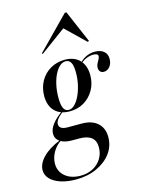

<svg xmlns="http://www.w3.org/2000/svg" viewBox="-160 -735 742 1001"><g transform="rotate(-15 211.0 -234.5)"><path d="M124.2 192.7Q77.4 192.7 41.9 181Q6.5 169.4 -13.3 148.8Q-33.1 128.2 -33.1 101.6Q-33.1 66.1 -0.4 32.3Q32.3 -1.6 95.2 -27.4L100 -24.2Q72.6 -7.3 55.2 23Q37.9 53.2 37.9 84.7Q37.9 127.4 69.4 153.6Q100.8 179.8 152.4 179.8Q189.5 179.8 218.5 164.5Q247.6 149.2 264.5 122.2Q281.5 95.2 281.5 60.5Q281.5 25 259.7 7.7Q237.9 -9.7 194.4 -9.7H154Q114.5 -9.7 91.5 -25.4Q68.5 -41.1 68.5 -68.5Q68.5 -92.7 87.9 -118.5Q107.3 -144.4 145.2 -171L149.2 -168.5Q125 -149.2 115.3 -135.9Q105.6 -122.6 105.6 -110.5Q105.6 -96 117.3 -88.7Q129 -81.5 151.6 -81.5H225.8Q281.5 -81.5 312.1 -54Q342.7 -26.6 342.7 21.8Q342.7 71 314.1 109.3Q285.5 147.6 235.9 170.2Q186.3 192.7 124.2 192.7ZM183.9 -158.9Q133.1 -158.9 104 -188.3Q75 -217.7 75 -270.2Q75 -314.5 94.8 -350Q114.5 -385.5 149.2 -405.6Q183.9 -425.8 226.6 -425.8Q278.2 -425.8 306.9 -396Q335.5 -366.1 335.5 -313.7Q335.5 -269.4 315.3 -234.3Q295.2 -199.2 261.3 -179Q227.4 -158.9 183.9 -158.9ZM180.6 -167.7Q197.6 -167.7 212.9 -182.7Q228.2 -197.6 240.3 -223Q252.4 -248.4 259.7 -280.2Q266.9 -312.1 266.9 -346.8Q266.9 -383.1 257.7 -400Q248.4 -416.9 229.8 -416.9Q212.1 -416.9 196.8 -403.2Q181.5 -389.5 169.8 -365.7Q158.1 -341.9 151.2 -310.1Q144.4 -278.2 144.4 -242.7Q144.4 -204 153.2 -185.9Q162.1 -167.7 180.6 -167.7ZM408.9 -312.1Q396.8 -312.1 389.5 -319.8Q382.3 -327.4 382.3 -340.3Q382.3 -352.4 387.5 -362.5Q392.7 -372.6 398 -381.9Q403.2 -391.1 403.2 -398.4Q403.2 -405.6 396.8 -409.3Q390.3 -412.9 377.4 -412.9Q359.7 -412.9 342.3 -406Q325 -399.2 308.9 -385.5L306.5 -389.5Q325 -408.1 345.6 -416.9Q366.1 -425.8 388.7 -425.8Q419.4 -425.8 437.1 -411.3Q454.8 -396.8 454.8 -370.2Q454.8 -345.2 441.5 -328.6Q428.2 -312.1 408.9 -312.1ZM125 -484.7 121 -488.7 291.1 -662.1H300L375 -487.9L367.7 -484.7L252.4 -596L274.2 -594.4Z"/></g></svg>

Font: Playfair 144pt SemiCondensed
Style: Italic
Weight: 400
Width: 4
Italic angle: -15.6°
Designer: Claus Eggers Sørensen
Foundry: Claus Eggers Sørensen
Version: Version 2.203